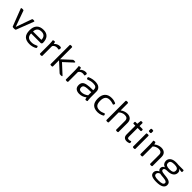

<svg xmlns="http://www.w3.org/2000/svg" viewBox="532 -2814 5088 5088"><g transform="rotate(45 3075.5 -270.0)"><path d="M256 2Q240 2 228 -2Q216 -6 212 -17L27 -495Q26 -497 25 -501Q24 -505 24 -508Q24 -525 67 -525H76Q91 -525 102 -521.5Q113 -518 116 -509L275 -65H279L437 -509Q440 -518 451 -521.5Q462 -525 478 -525H485Q523 -525 523 -508Q523 -502 519 -494L335 -17Q330 -6 318 -2Q306 2 291 2Z M853 6Q728 6 663 -56Q598 -118 598 -259Q598 -390 663.5 -459.5Q729 -529 857 -529Q970 -529 1028.5 -462.5Q1087 -396 1087 -272Q1087 -258 1075.5 -242.5Q1064 -227 1050 -227H687Q688 -145 729.5 -105.5Q771 -66 855 -66Q909 -66 948 -78Q987 -90 1010 -102Q1033 -114 1040 -114Q1049 -114 1057.5 -96.5Q1066 -79 1066 -67Q1066 -54 1035.5 -37Q1005 -20 956.5 -7Q908 6 853 6ZM687 -299H1000Q1000 -377 961.5 -417Q923 -457 851 -457Q771 -457 729.5 -415.5Q688 -374 687 -299Z M1272 2Q1232 2 1232 -20V-372Q1232 -434 1226.5 -463.5Q1221 -493 1221 -500Q1221 -508 1231.5 -512.5Q1242 -517 1255.5 -519Q1269 -521 1277 -521Q1291 -521 1297.5 -505Q1304 -489 1311 -454Q1338 -489 1380 -509Q1422 -529 1467 -529Q1521 -529 1521 -497Q1521 -475 1515 -457Q1509 -439 1500 -439Q1490 -439 1478 -443Q1466 -447 1437 -447Q1398 -447 1365.5 -429Q1333 -411 1318 -381V-20Q1318 2 1278 2Z M1667 2Q1645 2 1636.5 -4Q1628 -10 1628 -20V-730Q1628 -741 1636.5 -746.5Q1645 -752 1667 -752H1675Q1697 -752 1705.5 -746.5Q1714 -741 1714 -730V-288H1718L1959 -511Q1967 -519 1975.5 -522Q1984 -525 2002 -525H2019Q2034 -525 2044 -521.5Q2054 -518 2054 -510Q2054 -501 2043 -491L1803 -269L2064 -28Q2069 -22 2071 -18.5Q2073 -15 2073 -12Q2073 2 2029 2H2017Q1995 2 1985 -3Q1975 -8 1962 -20L1718 -243H1714V-20Q1714 -10 1705.5 -4Q1697 2 1675 2Z M2242 2Q2202 2 2202 -20V-372Q2202 -434 2196.5 -463.5Q2191 -493 2191 -500Q2191 -508 2201.5 -512.5Q2212 -517 2225.5 -519Q2239 -521 2247 -521Q2261 -521 2267.5 -505Q2274 -489 2281 -454Q2308 -489 2350 -509Q2392 -529 2437 -529Q2491 -529 2491 -497Q2491 -475 2485 -457Q2479 -439 2470 -439Q2460 -439 2448 -443Q2436 -447 2407 -447Q2368 -447 2335.5 -429Q2303 -411 2288 -381V-20Q2288 2 2248 2Z M2719 6Q2638 6 2591 -32.5Q2544 -71 2544 -149Q2544 -217 2577.5 -255.5Q2611 -294 2692 -310Q2773 -326 2916 -326V-358Q2916 -407 2886.5 -432Q2857 -457 2782 -457Q2733 -457 2693.5 -447Q2654 -437 2629 -427Q2604 -417 2597 -417Q2587 -417 2578.5 -435.5Q2570 -454 2570 -467Q2570 -475 2589.5 -485.5Q2609 -496 2641.5 -506Q2674 -516 2711.5 -522.5Q2749 -529 2785 -529Q2895 -529 2948.5 -483.5Q3002 -438 3002 -357V-151Q3002 -89 3007.5 -59Q3013 -29 3013 -22Q3013 -14 3002.5 -9Q2992 -4 2979 -2Q2966 0 2957 0Q2943 0 2937 -16.5Q2931 -33 2924 -69Q2885 -35 2833.5 -14.5Q2782 6 2719 6ZM2723 -67Q2778 -67 2825 -85Q2872 -103 2916 -136V-254Q2828 -254 2772.5 -249Q2717 -244 2687 -232Q2657 -220 2645.5 -200.5Q2634 -181 2634 -152Q2634 -67 2723 -67Z M3408 6Q3283 6 3219 -57.5Q3155 -121 3155 -259Q3155 -389 3220.5 -459Q3286 -529 3409 -529Q3451 -529 3490.5 -521Q3530 -513 3555 -501Q3580 -489 3580 -477Q3580 -465 3571.5 -447Q3563 -429 3553 -429Q3546 -429 3526.5 -436Q3507 -443 3476.5 -450Q3446 -457 3404 -457Q3243 -457 3243 -261Q3243 -159 3282.5 -112.5Q3322 -66 3410 -66Q3450 -66 3483.5 -76.5Q3517 -87 3539 -97Q3561 -107 3567 -107Q3577 -107 3585 -89.5Q3593 -72 3593 -60Q3593 -51 3576 -39.5Q3559 -28 3531 -17.5Q3503 -7 3470.5 -0.5Q3438 6 3408 6Z M3761 2Q3739 2 3730.5 -4Q3722 -10 3722 -20V-730Q3722 -741 3730.5 -746.5Q3739 -752 3761 -752H3769Q3791 -752 3799.5 -746.5Q3808 -741 3808 -730V-460Q3840 -489 3892.5 -509Q3945 -529 3994 -529Q4079 -529 4125.5 -484.5Q4172 -440 4172 -357V-20Q4172 -10 4163 -4Q4154 2 4133 2H4125Q4103 2 4094.5 -4Q4086 -10 4086 -20V-349Q4086 -456 3971 -456Q3927 -456 3882 -437Q3837 -418 3808 -386V-20Q3808 -10 3799.5 -4Q3791 2 3769 2Z M4499 6Q4435 6 4402 -27.5Q4369 -61 4369 -127V-451H4304Q4284 -451 4284 -481V-493Q4284 -523 4304 -523H4369L4381 -628Q4383 -650 4412 -650H4420Q4439 -650 4447 -644.5Q4455 -639 4455 -628V-523H4565Q4585 -523 4585 -493V-481Q4585 -451 4565 -451H4455V-132Q4455 -93 4467.5 -79.5Q4480 -66 4511 -66Q4539 -66 4556 -74Q4573 -82 4581 -82Q4588 -82 4591.5 -71.5Q4595 -61 4596.5 -49Q4598 -37 4598 -32Q4598 -21 4581.5 -12.5Q4565 -4 4542 1Q4519 6 4499 6Z M4758 2Q4736 2 4727.5 -4Q4719 -10 4719 -20V-503Q4719 -514 4727.5 -519.5Q4736 -525 4758 -525H4766Q4788 -525 4796.5 -519.5Q4805 -514 4805 -503V-20Q4805 -10 4796.5 -4Q4788 2 4766 2ZM4762 -595Q4738 -595 4728 -601Q4718 -607 4718 -617V-677Q4718 -687 4728 -693Q4738 -699 4762 -699Q4786 -699 4796 -693.5Q4806 -688 4806 -677V-617Q4806 -607 4796 -601Q4786 -595 4762 -595Z M5036 2Q5014 2 5005.5 -4Q4997 -10 4997 -20V-372Q4997 -434 4991.5 -463.5Q4986 -493 4986 -500Q4986 -508 4996.5 -512.5Q5007 -517 5020.5 -519Q5034 -521 5042 -521Q5056 -521 5062 -505.5Q5068 -490 5076 -454Q5113 -488 5166 -508.5Q5219 -529 5269 -529Q5354 -529 5400.5 -484.5Q5447 -440 5447 -357V-20Q5447 -10 5438 -4Q5429 2 5408 2H5400Q5378 2 5369.5 -4Q5361 -10 5361 -20V-349Q5361 -456 5246 -456Q5202 -456 5157 -437Q5112 -418 5083 -386V-20Q5083 -10 5074.5 -4Q5066 2 5044 2Z M5814 212Q5702 212 5641.5 183Q5581 154 5581 81Q5581 37 5608.5 4Q5636 -29 5677 -45L5678 -47Q5656 -59 5643.5 -80Q5631 -101 5631 -130Q5631 -161 5648 -185.5Q5665 -210 5700 -225Q5651 -241 5625 -278.5Q5599 -316 5599 -366Q5599 -438 5657 -483.5Q5715 -529 5826 -529Q5842 -529 5866.5 -527.5Q5891 -526 5910 -523H6097Q6117 -523 6117 -493V-481Q6117 -451 6097 -451Q6083 -451 6054.5 -454.5Q6026 -458 6000 -464L5999 -462Q6031 -443 6041.5 -418.5Q6052 -394 6052 -366Q6052 -293 5992 -247.5Q5932 -202 5810 -202Q5756 -202 5730.5 -187Q5705 -172 5705 -143Q5705 -120 5721.5 -107.5Q5738 -95 5766.5 -89Q5795 -83 5829.5 -80Q5864 -77 5901 -72Q5954 -66 5994.5 -52.5Q6035 -39 6058.5 -12.5Q6082 14 6082 61Q6082 133 6016 172.5Q5950 212 5814 212ZM5825 -272Q5898 -272 5935 -293Q5972 -314 5972 -365Q5972 -417 5935 -438Q5898 -459 5825 -459Q5752 -459 5715.5 -438Q5679 -417 5679 -365Q5679 -314 5715.5 -293Q5752 -272 5825 -272ZM5825 143Q5917 143 5959.5 124.5Q6002 106 6002 66Q6002 42 5983 28.5Q5964 15 5933.5 8Q5903 1 5866.5 -2Q5830 -5 5794.5 -8.5Q5759 -12 5731 -19Q5701 -8 5680 12.5Q5659 33 5659 67Q5659 108 5696 125.5Q5733 143 5825 143Z"/></g></svg>

Font: Asap Semi Expanded
Style: Regular
Weight: 400
Width: 6
Designer: Pablo Cosgaya
Foundry: Omnibus-Type
Version: Version 3.001; ttfautohint (v1.8.4.7-5d5b)